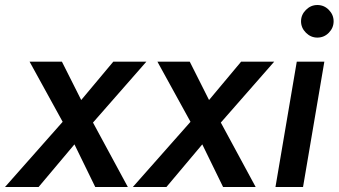

<svg xmlns="http://www.w3.org/2000/svg" viewBox="-52 -746 1351 766"><path d="M198 -260 66 -500H195L272 -347L400 -500H532L319 -257L458 0H328L245 -170L102 0H-32Z M708 -260 576 -500H705L782 -347L910 -500H1042L829 -257L968 0H838L755 -170L612 0H478Z M1132 -500H1242L1157 0H1047ZM1149 -661Q1149 -687 1168.5 -706.5Q1188 -726 1214 -726Q1241 -726 1260 -706.5Q1279 -687 1279 -661Q1279 -635 1260 -615.5Q1241 -596 1214 -596Q1188 -596 1168.5 -615.5Q1149 -635 1149 -661Z"/></svg>

Font: Oak Sans Semibold
Style: Italic
Weight: 600
Italic angle: -9.49998°
Foundry: Erik Kennedy, Walven
Version: Version 1.000